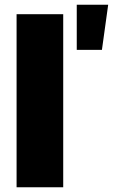

<svg xmlns="http://www.w3.org/2000/svg" viewBox="-20 -787 475 807"><path d="M245.7 -727.3V0H49.7V-727.3ZM302.6 -577.4V-767H434.7L408.4 -577.4Z"/></svg>

Font: Inter P Black
Style: Regular
Weight: 900
Designer: Rasmus Andersson
Foundry: rsms
Version: Version 3.018;git-588b23468